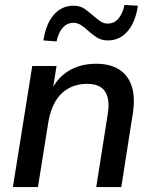

<svg xmlns="http://www.w3.org/2000/svg" viewBox="-20 -754 616 774"><path d="M32 0 110 -488H208L191 -382H183Q208 -438 255.5 -467.5Q303 -497 368 -497Q422 -497 458.5 -475Q495 -453 510.5 -408Q526 -363 515 -294L469 0H368L414 -292Q421 -334 414 -361Q407 -388 387 -402Q367 -416 332 -416Q288 -416 255 -397Q222 -378 202.5 -344Q183 -310 175 -263L133 0ZM208 -587 155 -591Q165 -658 197 -694.5Q229 -731 276 -731Q304 -731 323 -717Q342 -703 359 -688Q372 -677 385 -668Q398 -659 414 -659Q440 -659 457 -678.5Q474 -698 482 -734L536 -731Q526 -664 494 -627.5Q462 -591 415 -591Q388 -591 368 -604.5Q348 -618 332 -633Q319 -645 305.5 -653.5Q292 -662 276 -662Q251 -662 233.5 -643Q216 -624 208 -587Z"/></svg>

Font: Nunito Sans 12pt SemiBold
Style: Italic
Weight: 600
Italic angle: -9°
Designer: Vernon Adams
Foundry: Vernon Adams
Version: Version 3.101;gftools[0.9.27]